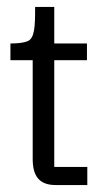

<svg xmlns="http://www.w3.org/2000/svg" viewBox="-20 -532 316 552"><path d="M231 0V-52H136V-359H230V-407H136V-512H81C81 -455 80 -421 58 -413C47 -409 31 -407 10 -407V-359H74V-75C74 -28 91 0 140 0Z"/></svg>

Font: OSH Darker Grotesque Medium
Style: Regular
Weight: 500
Designer: Gabriel Lam
Foundry: TypeRant
Version: Version 1.000;Glyphs 3.1.1 (3148)